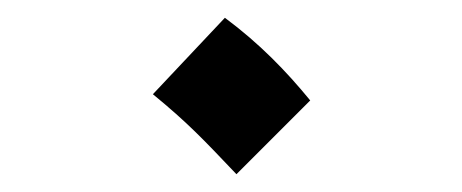

<svg xmlns="http://www.w3.org/2000/svg" viewBox="-20 -404 520 216"><path d="M246 -208 329 -291C302 -324 272 -355 233 -384L152 -298C191 -266 208 -248 246 -208Z"/></svg>

Font: Noto Sans Arabic Cond Med
Style: Regular
Weight: 500
Width: 3
Designer: Monotype Design Team, Nadine Chahine, Nizar Qandah and Khaled Hosny
Foundry: Monotype Imaging Inc.
Version: Version 2.012